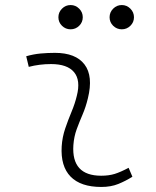

<svg xmlns="http://www.w3.org/2000/svg" viewBox="-20 -739 626 769"><path d="M495.1 -66.9 510.3 -31.2Q483.4 -14.2 453.9 -2.2Q424.3 9.8 385.7 9.8Q303.2 9.8 262.7 -31.7Q222.2 -73.2 227.1 -153.3Q229.5 -189.9 241.2 -224.4Q252.9 -258.8 266.6 -291.5Q280.3 -324.2 287.6 -355Q303.7 -417.5 276.6 -450Q249.5 -482.4 184.6 -482.4Q138.2 -482.4 95.2 -471.2L85 -513.7Q113.8 -522 142.6 -524.7Q171.4 -527.3 200.2 -527.3Q283.2 -527.3 318.6 -480.7Q354 -434.1 332 -345.2Q323.7 -310.5 310.8 -280.5Q297.9 -250.5 287.1 -221.2Q276.4 -191.9 273.9 -157.7Q265.6 -35.2 385.3 -35.2Q416 -35.2 439.5 -42.5Q462.9 -49.8 495.1 -66.9ZM262.7 -621.6Q242.7 -621.6 228.3 -635.7Q213.9 -649.9 213.9 -669.9Q213.9 -689.9 228.3 -704.3Q242.7 -718.8 262.7 -718.8Q282.7 -718.8 297.1 -704.3Q311.5 -689.9 311.5 -669.9Q311.5 -649.9 297.1 -635.7Q282.7 -621.6 262.7 -621.6ZM467.8 -621.6Q447.8 -621.6 433.3 -635.7Q418.9 -649.9 418.9 -669.9Q418.9 -689.9 433.3 -704.3Q447.8 -718.8 467.8 -718.8Q487.8 -718.8 502.2 -704.3Q516.6 -689.9 516.6 -669.9Q516.6 -649.9 502.2 -635.7Q487.8 -621.6 467.8 -621.6Z"/></svg>

Font: Cascadia Code NF ExtraLight
Style: Italic
Weight: 200
Italic angle: -10°
Monospace: yes
Designer: Aaron Bell
Foundry: Saja Typeworks
Version: Version 2404.023; ttfautohint (v1.8.4)